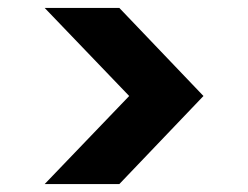

<svg xmlns="http://www.w3.org/2000/svg" viewBox="-20 -521 628 486"><path d="M93 -55 307 -278 93 -501H282L495 -278L282 -55Z"/></svg>

Font: DM Sans 17pt Black
Style: Regular
Weight: 900
Version: Version 4.004;gftools[0.9.30]